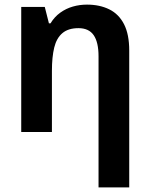

<svg xmlns="http://www.w3.org/2000/svg" viewBox="-20 -572 649 832"><path d="M357 -552Q412 -552 453.5 -531.5Q495 -511 517.5 -467Q540 -423 540 -353V240H407V-328Q407 -389 386 -419.5Q365 -450 320 -450Q276 -450 250.5 -428.5Q225 -407 215 -366Q205 -325 205 -265V0H72V-542H174L192 -471H199Q216 -499 241 -517Q266 -535 295.5 -543.5Q325 -552 357 -552Z"/></svg>

Font: Noto Sans Display SemiBold
Style: Regular
Weight: 600
Designer: Monotype Design Team
Foundry: Monotype Imaging Inc.
Version: Version 2.003